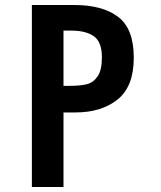

<svg xmlns="http://www.w3.org/2000/svg" viewBox="-20 -745 640 765"><path d="M107 -725H277Q388 -725 450.5 -678Q513 -631 513 -515Q513 -400.5 448.8 -348.8Q384.5 -297 281 -297H233V0H107ZM386 -516Q386 -578 354 -600.5Q322 -623 266 -623H233V-403H259Q300 -403 326 -409.5Q352 -416 369 -440.8Q386 -465.5 386 -516Z"/></svg>

Font: JuliaMono
Style: Bold
Weight: 700
Monospace: yes
Designer: cormullion
Foundry: corm
Version: Version 0.055; ttfautohint (v1.8.4)